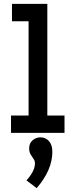

<svg xmlns="http://www.w3.org/2000/svg" viewBox="-20 -688 390 994"><path d="M37 0V-90H128V-578H42V-668H225V-90H314V0ZM170 286 117 246Q161 197 161 158Q161 145 153.5 134.5Q146 124 138.5 111.5Q131 99 131 80Q131 53 149 38Q167 23 189 23Q216 23 233.5 42.5Q251 62 251 98Q251 192 170 286Z"/></svg>

Font: Inconsolata ExtraCondensed ExtraBold
Style: Regular
Weight: 800
Width: 2
Monospace: yes
Designer: Raph Levien, Cyreal, Brenton Simpson
Foundry: Raph Levien, Cyreal, Google
Version: Version 3.001; ttfautohint (v1.8.2.53-6de2)